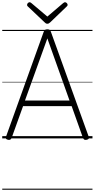

<svg xmlns="http://www.w3.org/2000/svg" viewBox="-20 -1236 846 1715"><path d="M53 13Q38 10 33.5 3Q29 -4 34 -16L370 -951Q374 -964 381 -969Q388 -974 403 -974Q418 -974 424.5 -969Q431 -964 435 -951L772 -16Q777 -4 772.5 3Q768 10 752 13Q738 15 731.5 10.5Q725 6 719 -10L620 -288H186L86 -10Q81 5 74 10Q67 15 53 13ZM203 -338H601L403 -893ZM561 -1216Q569 -1216 576.5 -1208.5Q584 -1201 584 -1192Q584 -1190 583 -1187Q582 -1184 578 -1180L428 -1036Q422 -1032 417 -1028Q412 -1024 403 -1024Q394 -1024 388.5 -1028Q383 -1032 378 -1037L227 -1180Q223 -1184 222.5 -1187.5Q222 -1191 222 -1193Q222 -1202 229.5 -1209Q237 -1216 244 -1216Q249 -1216 253 -1213.5Q257 -1211 261 -1208L403 -1088L544 -1208Q549 -1211 552.5 -1213.5Q556 -1216 561 -1216ZM0 449H806V459H0ZM0 -20H806V0H0ZM0 -505H806V-500H0ZM0 -969H806V-959H0Z"/></svg>

Font: Playwrite IT Trad Guides
Style: Regular
Weight: 400
Designer: Veronika Burian, José Scaglione
Foundry: TypeTogether
Version: Version 1.003